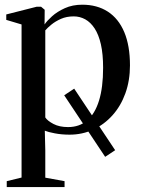

<svg xmlns="http://www.w3.org/2000/svg" viewBox="-20 -548 584 797"><path d="M416.5 103 246.5 -152.5 288 -180 458 75.5ZM8 228.5V204L69.5 189V-446.5L6 -465.5V-488L132 -520H150.5L165.5 -507.5L165 -446.5Q174.5 -461 195.8 -480.2Q217 -499.5 249 -514Q281 -528.5 321.5 -528.5Q383 -528.5 427.5 -499.8Q472 -471 495.8 -414.8Q519.5 -358.5 519.5 -276.5Q519.5 -213.5 500.5 -160.8Q481.5 -108 447 -69.5Q412.5 -31 367 -10Q321.5 11 268.5 11Q236 11 207.5 5.5Q179 0 166 -5.5L168 76.5V189.5L248 204V228.5ZM262.5 -20.5Q309.5 -20.5 341.8 -48Q374 -75.5 391 -130.2Q408 -185 408 -266.5Q408 -323.5 398.8 -364Q389.5 -404.5 372.8 -430Q356 -455.5 333.8 -467.8Q311.5 -480 286 -480Q256.5 -480 233.2 -469.8Q210 -459.5 193.5 -446Q177 -432.5 168 -422V-60.5Q177 -46.5 201.8 -33.5Q226.5 -20.5 262.5 -20.5Z"/></svg>

Font: Merriweather 120pt
Style: Regular
Weight: 400
Version: Version 2.100